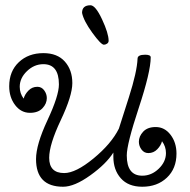

<svg xmlns="http://www.w3.org/2000/svg" viewBox="-20 -699 724 730"><path d="M145 -455Q110 -455 82.5 -428.5Q55 -402 55 -369Q55 -344 70 -324Q74 -340 88 -354.5Q102 -369 122 -369Q138 -369 148 -355.5Q158 -342 158 -326Q158 -305 141.5 -287.5Q125 -270 94 -270Q60 -270 37.5 -299.5Q15 -329 15 -371Q15 -428 51.5 -462.5Q88 -497 145 -497Q198 -497 226.5 -465Q255 -433 255 -383Q255 -335 211 -242Q167 -149 167 -99Q167 -41 224 -41Q268 -41 335.5 -96.5Q403 -152 432 -210Q439 -232 470 -329Q501 -426 503 -476Q503 -491 532 -491Q553 -491 553 -481Q553 -426 507.5 -288.5Q462 -151 462 -108Q462 -31 521 -31Q556 -31 583.5 -57.5Q611 -84 611 -117Q611 -142 596 -162Q592 -146 578 -131.5Q564 -117 544 -117Q528 -117 518 -130.5Q508 -144 508 -160Q508 -181 524.5 -198.5Q541 -216 572 -216Q606 -216 628.5 -186.5Q651 -157 651 -115Q651 -58 614.5 -23.5Q578 11 521 11Q468 11 439.5 -21Q411 -53 411 -103V-119Q384 -76 323.5 -32.5Q263 11 220 11Q117 11 117 -94Q117 -149 160.5 -242Q204 -335 204 -378Q204 -455 145 -455ZM324 -679Q343 -679 368 -625.5Q393 -572 393 -544Q393 -537 387 -533Q381 -529 375 -529Q364 -529 331 -574.5Q298 -620 292 -650Q292 -679 324 -679Z"/></svg>

Font: Bonbon
Style: Regular
Weight: 400
Designer: Ksenia Erulevich
Foundry: Cyreal (www.cyreal.org)
Version: Version 1.000